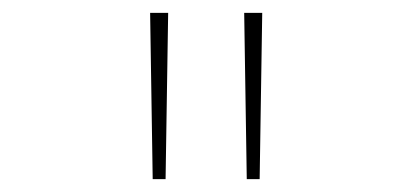

<svg xmlns="http://www.w3.org/2000/svg" viewBox="-20 -734 640 298"><path d="M213 -714H241L237 -456H217ZM359 -714H387L383 -456H363Z"/></svg>

Font: Noto Sans Mono UI Thin
Style: Regular
Weight: 250
Monospace: yes
Designer: Monotype Design team
Foundry: Monotype Imaging Inc.
Version: Version 1.000